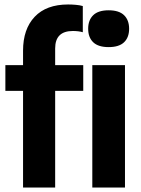

<svg xmlns="http://www.w3.org/2000/svg" viewBox="-20 -838 628 858"><path d="M83 0V-432H4V-547H83V-611.5Q83 -708 135 -763Q187 -818 284.5 -818Q300.5 -818 318.2 -816.5Q336 -815 350 -811V-694Q330.5 -699.5 305.5 -699.5Q226.5 -699.5 226.5 -621.5V-547H352V-432H226.5V0ZM465.5 -627.5Q419 -627.5 396.5 -649.2Q374 -671 374 -709.5Q374 -748 396.5 -770Q419 -792 465.5 -792Q512 -792 534.5 -770Q557 -748 557 -709.5Q557 -671 534.5 -649.2Q512 -627.5 465.5 -627.5ZM392.5 0V-547H538.5V0Z"/></svg>

Font: Encode Sans Cnd
Style: Bold
Weight: 700
Width: 3
Designer: Multiple Designers
Foundry: Impallari Type
Version: Version 3.002; ttfautohint (v1.8.3) -l 8 -r 50 -G 200 -x 14 